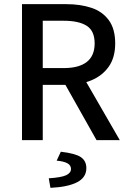

<svg xmlns="http://www.w3.org/2000/svg" viewBox="-20 -675 621 925"><path d="M86 0V-655H299Q367 -655 420 -637.5Q473 -620 504 -578Q535 -536 535 -466Q535 -398 504 -354Q473 -310 420 -288Q367 -266 299 -266H186V0ZM186 -347H287Q360 -347 398 -376.5Q436 -406 436 -466Q436 -526 398 -550.5Q360 -575 287 -575H186ZM445 0 280 -293 355 -350 557 0ZM223 230 215 184Q276 180 299 169Q322 158 322 139Q322 121 304.5 111.5Q287 102 253 99L273 56Q343 64 369.5 82Q396 100 396 135Q396 180 351.5 203Q307 226 223 230Z"/></svg>

Font: Source Sans 3 Medium
Style: Regular
Weight: 500
Designer: Paul D. Hunt
Foundry: Adobe
Version: Version 3.052;hotconv 1.1.0;makeotfexe 2.6.0